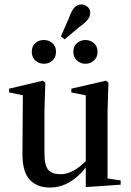

<svg xmlns="http://www.w3.org/2000/svg" viewBox="-20 -831 589 864"><path d="M205 13Q147 13 114 -22Q81 -57 81 -138L83 -426L108 -397L21 -415V-432L173 -468L184 -459L180 -330V-141Q180 -86 197.5 -66.5Q215 -47 252 -47Q272 -47 293 -55Q314 -63 335.5 -79Q357 -95 378 -118L383 -90H375Q356 -62 330 -38.5Q304 -15 272.5 -1Q241 13 205 13ZM366 11V-86V-89V-402L301 -415V-432L457 -468L468 -459L464 -330V-28L523 -19V0ZM178 -544Q156 -544 139.5 -558.5Q123 -573 123 -598Q123 -623 139 -637Q155 -651 177 -651Q200 -651 216 -637Q232 -623 232 -598Q232 -573 216 -558.5Q200 -544 178 -544ZM254 -667 289 -747Q303 -786 316 -798.5Q329 -811 346 -811Q360 -811 373 -801Q386 -791 386 -774Q386 -762 381 -752.5Q376 -743 365.5 -732.5Q355 -722 335 -708L271 -654ZM364 -544Q343 -544 326.5 -558.5Q310 -573 310 -598Q310 -623 326.5 -637Q343 -651 364 -651Q386 -651 402.5 -637Q419 -623 419 -598Q419 -573 402.5 -558.5Q386 -544 364 -544Z"/></svg>

Font: Source Serif 4 60pt SemiBold
Style: Regular
Weight: 600
Version: Version 4.004;hotconv 1.0.116;makeotfexe 2.5.65601